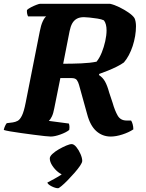

<svg xmlns="http://www.w3.org/2000/svg" viewBox="-31 -724 772 1018"><path d="M238 0Q231 0 206 -2.5Q181 -5 148 -9.5Q115 -14 81.5 -18.5Q48 -23 22.5 -27.5Q-3 -32 -11 -35Q-9 -46 -4 -56.5Q1 -67 5 -71L37 -75Q51 -77 63 -83.5Q75 -90 85.5 -111.5Q96 -133 105 -179L180 -558Q186 -590 195.5 -610.5Q205 -631 214 -637H118Q115 -642 113 -651Q111 -660 112 -671Q119 -678 133.5 -685.5Q148 -693 162.5 -698.5Q177 -704 182 -704H552Q575 -699 601.5 -686Q628 -673 650.5 -657.5Q673 -642 682 -628Q686 -620 688 -608.5Q690 -597 690 -585Q690 -560 685.5 -533Q681 -506 672.5 -480Q664 -454 652 -431.5Q640 -409 626 -393Q611 -382 588 -370.5Q565 -359 540 -349Q515 -339 495 -332L494 -326Q514 -313 526 -291.5Q538 -270 548 -233L566 -179Q578 -137 593 -111Q608 -85 640 -85H664Q669 -78 672.5 -65Q676 -52 676 -38Q652 -22 618 -11Q584 0 556 0Q512 0 479.5 -29Q447 -58 431 -119L388 -274Q384 -289 376.5 -299.5Q369 -310 348 -310H289L257 -151Q252 -123 244 -106.5Q236 -90 228 -83L334 -69Q336 -64 337 -56Q338 -48 336 -35Q320 -22 289.5 -11Q259 0 238 0ZM304 -386Q352 -386 399.5 -388Q447 -390 481 -397Q497 -417 508.5 -445.5Q520 -474 527 -505.5Q534 -537 534 -563Q534 -580 530.5 -593.5Q527 -607 520 -616Q508 -622 486 -625.5Q464 -629 443.5 -631Q423 -633 414 -633Q391 -633 376 -624.5Q361 -616 352 -600Q343 -584 338 -559ZM277 274Q263 274 243 264Q223 254 220 244Q237 235 255.5 225Q274 215 291 204Q308 193 317 180L309 203Q296 203 278 189Q260 175 246.5 154.5Q233 134 233 116Q233 105 247 92Q261 79 281 67.5Q301 56 320 48Q339 40 349 40Q361 40 374 56Q387 72 396 93Q405 114 405 129Q405 138 393.5 155Q382 172 364 192.5Q346 213 328 231.5Q310 250 295.5 262Q281 274 277 274Z"/></svg>

Font: Texturina Medium 12pt Black
Style: Italic
Weight: 900
Italic angle: -11°
Version: Version 1.002